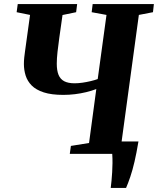

<svg xmlns="http://www.w3.org/2000/svg" viewBox="-20 -763 783 952"><path d="M529 169Q531 152.5 533 132.5Q535 112.5 536.2 90.5Q537.5 68.5 537.8 45.5Q538 22.5 536.5 0L501.5 -61.5H666.5Q657 -4.5 647 38.5Q637 81.5 626.2 113.2Q615.5 145 605 169ZM326 0 331.5 -39.5 421.5 -54 457.5 -321.5Q434 -312.5 407 -306Q380 -299.5 351.5 -296Q323 -292.5 294 -292.5Q235 -292.5 196.8 -305Q158.5 -317.5 137.2 -339Q116 -360.5 107.2 -388.2Q98.5 -416 98.5 -445.5Q98.5 -461 100.2 -477.8Q102 -494.5 104 -508L129 -689L62.5 -702.5L68 -743H362.5L357.5 -702.5L290 -688.5L274 -575.5Q269 -539.5 265.2 -506Q261.5 -472.5 261.5 -447Q261.5 -413.5 270.2 -392Q279 -370.5 298.5 -360.2Q318 -350 350 -350Q368 -350 388.8 -353Q409.5 -356 429.5 -360.8Q449.5 -365.5 464.5 -371L508 -689L434.5 -702.5L439.5 -743H743L738.5 -702.5L668.5 -689L582 -54L652 -39L647.5 0Z"/></svg>

Font: Merriweather 60pt ExtraBold
Style: Italic
Weight: 800
Italic angle: -7.8°
Version: Version 2.101